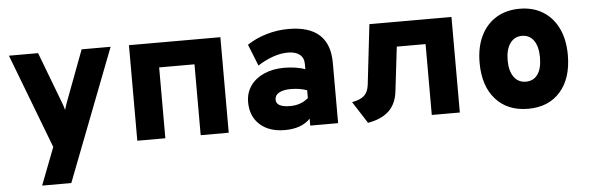

<svg xmlns="http://www.w3.org/2000/svg" viewBox="-47 -676 3136 1023"><g transform="rotate(-5 1521.0 -164.5)"><path d="M141 194 218 -6 25 -511H181L282 -245Q286 -236 290.5 -222.5Q295 -209 298 -197Q301 -209 305.8 -222.2Q310.5 -235.5 314 -245L414 -511H569L297 194Z M667 0V-511H1156V0H1006V-379H817V0Z M1456 12Q1371.5 12 1322.2 -32.8Q1273 -77.5 1273 -153Q1273 -202.5 1299.2 -240Q1325.5 -277.5 1372.2 -298.2Q1419 -319 1481 -319Q1512 -319 1542.2 -314.2Q1572.5 -309.5 1592 -301V-330Q1592 -362.5 1569.8 -380.2Q1547.5 -398 1507 -398Q1432.5 -398 1345 -343L1299 -458Q1346.5 -489.5 1403.8 -506.2Q1461 -523 1521 -523Q1741 -523 1741 -322V0H1592V-37Q1544.5 12 1456 12ZM1495 -113Q1552 -113 1592 -147V-189Q1553 -203 1506 -203Q1465.5 -203 1442.8 -190.2Q1420 -177.5 1420 -154Q1420 -113 1495 -113Z M1900 12 1825 -105Q1871 -113.5 1891.2 -133Q1911.5 -152.5 1916 -190L1953 -511H2392V0H2242V-379H2088L2060 -142Q2052 -74.5 2011.8 -37.2Q1971.5 0 1900 12Z M2757 12Q2647 12 2583.5 -59.2Q2520 -130.5 2520 -255Q2520 -337 2549 -397.2Q2578 -457.5 2631.2 -490.2Q2684.5 -523 2757 -523Q2829 -523 2881.8 -490.2Q2934.5 -457.5 2963.2 -397.5Q2992 -337.5 2992 -255Q2992 -130.5 2929.2 -59.2Q2866.5 12 2757 12ZM2757 -133Q2798.5 -133 2820.8 -164.8Q2843 -196.5 2843 -255Q2843 -313.5 2820.2 -345.8Q2797.5 -378 2757 -378Q2716.5 -378 2693.2 -345Q2670 -312 2670 -255Q2670 -198 2693.2 -165.5Q2716.5 -133 2757 -133Z"/></g></svg>

Font: Overpass Black
Style: Regular
Weight: 900
Designer: Delve Withrington, Dave Bailey, Thomas Jockin
Foundry: Delve Fonts LLC
Version: Version 4.000; ttfautohint (v1.8.3)